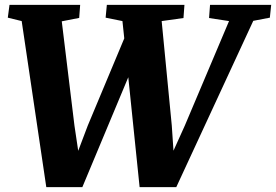

<svg xmlns="http://www.w3.org/2000/svg" viewBox="-20 -763 1133 788"><path d="M170 5 69 -676.5 12 -690.5 19 -743H309L305 -689.5L233.5 -675.5L285.5 -248L301 -144L340 -247L490 -605.5L482.5 -676.5L413.5 -690.5L418.5 -743H737L733 -689L643.5 -676.5L685 -248L692 -144.5L738.5 -247.5L920 -676.5L838 -689L842 -743H1093L1087.5 -690.5L1019.5 -677.5L703.5 5H553L506.5 -446L318 5Z"/></svg>

Font: Merriweather Black
Style: Italic
Weight: 900
Italic angle: -7.8°
Designer: Eben Sorkin
Foundry: Eben Sorkin
Version: Version 2.200;gftools[0.9.31]